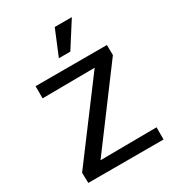

<svg xmlns="http://www.w3.org/2000/svg" viewBox="-213 -1027 1040 1147"><g transform="rotate(-30 307.0 -453.5)"><path d="M54 0 52 -71 487 -652 533 -578 70 -574V-658H562L563 -588L129 -6L86 -80L573 -84V0ZM274 -733 346 -907H464L353 -733Z"/></g></svg>

Font: Ysabeau Office SemiBold
Style: Regular
Weight: 600
Designer: Christian Thalmann (Catharsis Fonts)
Version: Version 2.001;gftools[0.9.30]; featfreeze: tnum,lnum,ss02